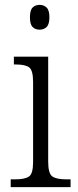

<svg xmlns="http://www.w3.org/2000/svg" viewBox="-20 -769 320 789"><path d="M143 -647Q125 -647 114 -658Q103 -669 103 -698Q103 -727 114 -738Q125 -749 143 -749Q160 -749 171.5 -738Q183 -727 183 -698Q183 -669 171.5 -658Q160 -647 143 -647ZM24 0V-32H42Q82 -32 99 -43.5Q116 -55 116 -103V-431Q116 -480 100 -492Q84 -504 46 -504H37V-536H178V-105Q178 -56 195 -44Q212 -32 252 -32H270V0Z"/></svg>

Font: Noto Serif SemiCondensed Light
Style: Regular
Weight: 300
Width: 4
Designer: Monotype Design Team
Foundry: Monotype Imaging Inc.
Version: Version 2.013